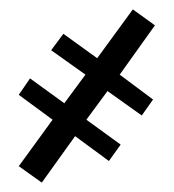

<svg xmlns="http://www.w3.org/2000/svg" viewBox="-20 -429 370 409"><path d="M263 -409 310 -375 235 -270 306 -217 282 -183 209 -235 164 -174 237 -121 212 -86 140 -139 69 -40 20 -75 92 -174 20 -227 44 -262 117 -209 162 -270 89 -322 115 -357 187 -305Z"/></svg>

Font: Shafarik
Style: Regular
Weight: 400
Version: Version 1.001; ttfautohint (v1.8.4.7-5d5b)